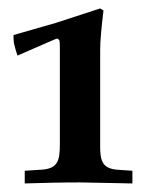

<svg xmlns="http://www.w3.org/2000/svg" viewBox="-20 -698 340 451"><path d="M38.1 -267.1V-296.9L82.5 -299.8Q94.7 -301.3 102.1 -305.2Q109.4 -309.1 113.5 -315.9Q117.7 -322.8 119.1 -333.3Q120.6 -343.8 120.6 -357.9V-584Q120.6 -598.1 119.9 -601.6Q119.1 -605 114.7 -607.4Q112.3 -607.4 97.2 -600.6L21 -567.4Q18.1 -576.2 16.4 -582.3Q14.6 -588.4 13.4 -593.8Q12.2 -599.1 12 -604.2Q11.7 -609.4 11.7 -615.7L110.4 -644Q155.8 -658.7 181.6 -667.2Q207.5 -675.8 215.3 -678.2L223.1 -673.3Q219.2 -642.1 217.3 -619.1Q215.3 -596.2 215.3 -581.1V-352.1Q215.3 -331.1 219.5 -320.6Q223.6 -310.1 232.7 -305.2Q241.7 -300.3 256.1 -299.3Q270.5 -298.3 291 -296.9V-267.1Q288.1 -267.1 278.8 -267.3Q269.5 -267.6 257.1 -267.8Q244.6 -268.1 230.5 -268.3Q216.3 -268.6 203.4 -268.8Q190.4 -269 180.4 -269.3Q170.4 -269.5 166 -269.5Q133.8 -269.5 102.1 -268.8Q70.3 -268.1 38.1 -267.1Z"/></svg>

Font: XB Kayhan
Style: Bold
Weight: 700
Designer: Behnam
Foundry: Irmug
Version: Version 7.300 2009